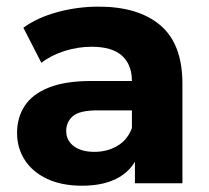

<svg xmlns="http://www.w3.org/2000/svg" viewBox="-20 -566 644 593"><path d="M396.7 0V-104.8L387.4 -128.4V-316.1Q387.4 -366.3 356.8 -393.9Q326.3 -421.6 262.9 -421.6Q220.4 -421.6 178.8 -408.3Q137.2 -395 107.8 -371.9L52.1 -480.5Q96.4 -512.3 158.3 -528.9Q220.2 -545.5 284.2 -545.5Q407.7 -545.5 475.5 -487.7Q543.4 -429.8 543.4 -307.3V0ZM233.3 7.6Q170.5 7.6 125.5 -13.6Q80.5 -34.8 56.6 -71.8Q32.7 -108.8 32.7 -155.2Q32.7 -202.7 56.1 -238.8Q79.5 -274.9 130.4 -295.4Q181.4 -315.9 263.4 -315.9H405.8V-225.1H280.7Q225.4 -225.1 205 -207.2Q184.5 -189.4 184.5 -161.6Q184.5 -132.3 207.8 -114.7Q231 -97 271.7 -97Q311 -97 342.3 -115.3Q373.5 -133.5 387.4 -170.2L410.9 -97.7Q394.3 -46.4 349.3 -19.4Q304.3 7.6 233.3 7.6Z"/></svg>

Font: Montserrat Thin
Style: Regular
Weight: 100
Designer: Julieta Ulanovsky
Foundry: Julieta Ulanovsky
Version: Version 9.000